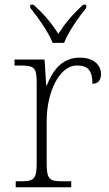

<svg xmlns="http://www.w3.org/2000/svg" viewBox="-20 -786 459 806"><path d="M201 -606H249C266 -651 311 -715 342 -753V-766H329C281 -722 255 -690 225 -644C195 -690 169 -722 121 -766H107V-753C138 -715 184 -651 201 -606ZM46 0H279V-25H246C189 -25 176 -30 176 -100V-280C176 -393 226 -511 303 -511C347 -511 368 -492 368 -434C393 -434 404 -452 404 -475C404 -515 371 -544 315 -544C236 -544 200 -485 176 -427H174L167 -536H41V-511H56C123 -511 134 -506 134 -439V-101C134 -30 120 -25 64 -25H46Z"/></svg>

Font: Noto Serif Sinhala ExtraLight
Style: Regular
Weight: 200
Designer: Jelle Bosma - Monotype Design Team
Foundry: Monotype Imaging Inc.
Version: Version 2.007